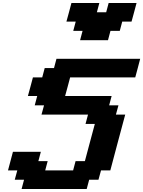

<svg xmlns="http://www.w3.org/2000/svg" viewBox="-20 -1270 962 1290"><path d="M125 0H562.5L579.1 -62.5H641.6L658.7 -125H721.2Q737.8 -187.5 771 -312.5Q804.2 -437.5 821.3 -500H758.8L775.9 -562.5H713.4L730 -625H417.5Q423.3 -646 434.6 -687.7Q445.8 -729.5 451.2 -750H888.7Q894.5 -770.5 905.5 -812.5Q916.5 -854.5 921.9 -875H359.4L342.8 -812.5H280.3L263.7 -750H201.2Q195.8 -729.5 184.6 -687.7Q173.3 -646 167.5 -625H230L213.4 -562.5H275.9L258.8 -500H571.3L554.7 -437.5H617.2Q606 -396 583.7 -312.5Q561.5 -229 550.3 -187.5H487.8L471.2 -125H283.7L300.3 -187.5H237.8L254.4 -250H66.9Q61.5 -229 50.3 -187.3Q39.1 -145.5 33.7 -125H96.2L79.1 -62.5H141.6ZM518.1 -1000H705.6L722.2 -1062.5H784.7L801.3 -1125H863.8Q869.6 -1146 880.9 -1187.5Q892.1 -1229 897.5 -1250H710L693.4 -1187.5H630.9L647.5 -1250H460Q454.6 -1229 443.4 -1187.5Q432.1 -1146 426.3 -1125H488.8L472.2 -1062.5H534.7Z"/></svg>

Font: Faithful 32x
Style: SemiboldOblique
Weight: 400
Foundry: Faithful Resource Pack
Version: Version 1.0; January 27, 2023